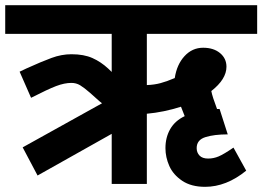

<svg xmlns="http://www.w3.org/2000/svg" viewBox="-40 -705 1006 736"><path d="M629.9 -405.8Q637.7 -457.5 667.2 -489.7Q696.8 -522 738.8 -522Q778.8 -522 803.5 -501.5Q828.1 -481 828.1 -449.2Q828.1 -401.4 770 -356Q773.9 -335 792 -287.1H801.8L833 -189.9Q781.2 -189.9 747.6 -179.4Q713.9 -168.9 713.9 -137.2Q713.9 -120.1 724.9 -108.6Q735.8 -97.2 757.8 -97.2Q778.8 -97.2 798.3 -105.5Q817.9 -113.8 855 -139.2L903.8 -50.8Q827.6 11.2 746.1 11.2Q692.9 11.2 658.4 -12Q624 -35.2 609.1 -68.6Q594.2 -102.1 594.2 -137.2Q594.2 -178.2 612.5 -210.2Q630.9 -242.2 668 -259.8L653.8 -295.9Q587.9 -274.9 522.9 -269V0H388.2V-191.9L104 -32.2L46.9 -140.1L351.1 -309.1Q346.2 -312 323.2 -333L305.2 -349.1Q282.2 -369.1 267.1 -378.2Q252 -387.2 233.9 -387.2Q207 -387.2 175 -375Q143.1 -362.8 79.1 -330.1L35.2 -430.2L62 -442.9Q119.1 -468.8 157.5 -482.9Q195.8 -497.1 233.9 -497.1Q281.7 -497.1 314.5 -482.4Q347.2 -467.8 375 -441.9L388.2 -429.2V-575.2H-20V-685.1H945.8V-575.2H522.9V-378.9Q551.8 -379.9 575.9 -386.5Q600.1 -393.1 629.9 -405.8Z"/></svg>

Font: Sarala
Style: Bold
Weight: 700
Designer: Andres Torresi
Foundry: Huerta Tipografica
Version: Version 1.004;PS 001.003;hotconv 1.0.70;makeotf.lib2.5.58329